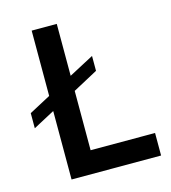

<svg xmlns="http://www.w3.org/2000/svg" viewBox="-105 -786 777 872"><g transform="rotate(-15 283.0 -350.0)"><path d="M242 -106H545V0H124V-322L23 -268V-339L124 -393V-700H242V-456L359 -518V-448L242 -385Z"/></g></svg>

Font: Montserrat-Arabic
Style: Regular
Weight: 400
Designer: Mohamed Gaber
Foundry: Kief Type Foundry
Version: Version 5.008;PS 005.008;hotconv 1.0.88;makeotf.lib2.5.64775